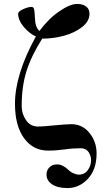

<svg xmlns="http://www.w3.org/2000/svg" viewBox="-20 -752 526 974"><path d="M56 -226C56 -151.3 71.3 -93 102 -51C132.7 -9 173.3 12 224 12C252 12 280 10 308 6C334.7 2 362 0 390 0C407.3 0 420.3 6.3 429 19C437.7 31.7 442 45.7 442 61C442 79 436.5 95.7 425.5 111C414.5 126.3 399 134 379 134C372.3 134 363.8 131.8 353.5 127.5C343.2 123.2 334 117 326 109C307.3 91 288.3 82 269 82C253 82 240.2 87 230.5 97C220.8 107 216 119 216 133C216 153.7 225.3 170.3 244 183C262.7 195.7 289 202 323 202C362.3 202 396.7 186.3 426 155C455.3 123.7 470 80.7 470 26C470 -13.3 458 -47.8 434 -77.5C410 -107.2 379.3 -122 342 -122C325.3 -122 296.3 -120 255 -116C215 -112 188 -110 174 -110C147.3 -110 126.7 -120.8 112 -142.5C97.3 -164.2 90 -187.7 90 -213C90 -279.7 98 -338.7 114 -390C130 -441.3 156.7 -496.7 194 -556C231.3 -556 268 -560.8 304 -570.5C340 -580.2 370.7 -594.8 396 -614.5C421.3 -634.2 434 -656.7 434 -682C434 -698 428.3 -710.3 417 -719C405.7 -727.7 390.3 -732 371 -732C347.7 -732 317.8 -719.7 281.5 -695C245.2 -670.3 211.3 -637 180 -595C166 -606.3 158.3 -629 157 -663C156.3 -683 155 -697 153 -705C151 -713 146.7 -717 140 -717C128.7 -717 114.5 -713.2 97.5 -705.5C80.5 -697.8 72 -690 72 -682C72 -660 81.7 -637.7 101 -615C120.3 -592.3 140.7 -576.3 162 -567C91.3 -438.3 56 -324.7 56 -226Z"/></svg>

Font: Km Standard TT
Style: Bold
Weight: 700
Designer: Alexey Kryukov <alexios@thessalonica.org.ru>
Version: Version 2.0.2